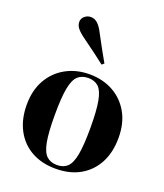

<svg xmlns="http://www.w3.org/2000/svg" viewBox="-144 -867 833 977"><g transform="rotate(20 272.5 -378.5)"><path d="M273 15Q197 15 141 -16.5Q85 -48 54.5 -106Q24 -164 24 -242Q24 -320 56.5 -377Q89 -434 145.5 -465Q202 -496 273 -496Q344 -496 400 -465.5Q456 -435 488.5 -378Q521 -321 521 -242Q521 -163 490.5 -105.5Q460 -48 404.5 -16.5Q349 15 273 15ZM273 -5Q308 -5 329 -25Q350 -45 359.5 -96Q369 -147 369 -240Q369 -334 359.5 -385Q350 -436 329 -456Q308 -476 273 -476Q238 -476 216.5 -456Q195 -436 185.5 -385Q176 -334 176 -240Q176 -147 185.5 -96Q195 -45 216.5 -25Q238 -5 273 -5ZM312 -563Q290 -580 260.5 -602.5Q231 -625 189 -655Q158 -677 144.5 -693.5Q131 -710 131 -729Q131 -747 145.5 -759.5Q160 -772 179 -772Q199 -772 215.5 -757.5Q232 -743 248 -711Q273 -664 291 -631.5Q309 -599 324 -573Z"/></g></svg>

Font: DeepMind Serif Display
Style: Regular
Weight: 400
Designer: Frank Grießhammer / Modifications: Colophon Foundry
Foundry: Colophon Foundry
Version: Version 5.003; ttfautohint (v1.8.2)